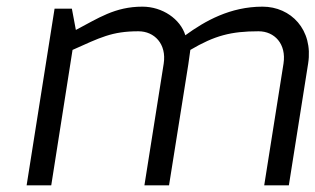

<svg xmlns="http://www.w3.org/2000/svg" viewBox="-20 -557 948 577"><path d="M60 0H134L198 -407C281 -444 316 -463 396 -463C444 -463 481 -425 472 -366L414 0H488L546 -364L552 -407C625 -450 674 -463 757 -463C805 -463 841 -425 832 -366L774 0H848L906 -366C922 -468 854 -537 769 -537C672 -537 596 -494 537 -451C522 -500 468 -537 408 -537C325 -537 275 -502 208 -467L196 -531H144Z"/></svg>

Font: Exo
Style: Regular Italic
Weight: 400
Designer: Natanael Gama
Version: Version 1.00